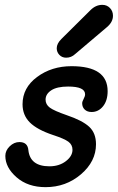

<svg xmlns="http://www.w3.org/2000/svg" viewBox="-20 -766 486 792"><path d="M253 -528Q236 -528 225 -539.5Q214 -551 214 -567Q214 -586 233 -605L353 -724Q375 -746 402 -746Q421 -746 433.5 -733Q446 -720 446 -701Q446 -675 421 -654L290 -543Q274 -528 253 -528ZM168 6Q95 6 48.5 -34.5Q2 -75 2 -123Q2 -145 20 -162.5Q38 -180 60 -180Q94 -180 97 -147Q104 -80 184 -80Q224 -80 251.5 -101Q279 -122 279 -148Q279 -169 262 -181.5Q245 -194 199 -209Q133 -231 103 -261Q73 -291 73 -336Q73 -404 133 -448.5Q193 -493 275 -493Q424 -493 424 -390Q424 -351 405 -327.5Q386 -304 358 -304Q340 -304 329.5 -314Q319 -324 319 -340Q319 -347 325 -358Q331 -369 331 -377Q331 -409 261 -409Q215 -409 191.5 -393.5Q168 -378 168 -355Q168 -335 185.5 -322Q203 -309 255 -291Q320 -269 348 -243Q376 -217 376 -171Q376 -100 314 -47Q252 6 168 6Z"/></svg>

Font: Comic Neue
Style: Bold Italic
Weight: 700
Italic angle: -12°
Designer: Craig Rozynski
Foundry: Craig Rozynski
Version: Version 2.003